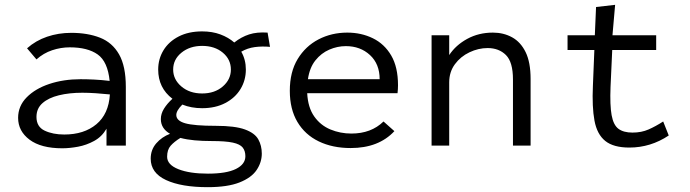

<svg xmlns="http://www.w3.org/2000/svg" viewBox="-20 -603 2855 795"><path d="M238 11Q150 11 102.5 -24.5Q55 -60 55 -115Q55 -164 90.5 -200Q126 -236 184.5 -255.5Q243 -275 314 -275Q340 -275 370.5 -273.5Q401 -272 434 -268Q426 -348 384.5 -377.5Q343 -407 269 -407Q232 -407 196 -395Q160 -383 131 -357L92 -403Q128 -435 175 -451Q222 -467 275 -467Q343 -467 394 -447Q445 -427 473 -378Q501 -329 501 -243V0H421V-70Q402 -37 370 -19.5Q338 -2 303 4.5Q268 11 238 11ZM131 -119Q131 -78 165 -62Q199 -46 246 -46Q328 -46 379 -88.5Q430 -131 435 -212Q407 -215 376.5 -217Q346 -219 321 -219Q267 -219 224 -208.5Q181 -198 156 -176Q131 -154 131 -119Z M817 -155Q772 -155 735 -170Q710 -145 710 -127Q710 -103 747 -92.5Q784 -82 874 -82Q953 -82 994 -67Q1035 -52 1049.5 -26Q1064 0 1064 33Q1064 69 1042.5 101Q1021 133 971.5 152.5Q922 172 840 172Q731 172 667.5 142.5Q604 113 604 54Q604 17 627 -9.5Q650 -36 684 -49Q646 -71 646 -110Q646 -132 659 -153Q672 -174 694 -194Q635 -239 635 -315Q635 -359 657 -395Q679 -431 720 -452Q761 -473 817 -473Q859 -473 892.5 -460.5Q926 -448 950 -427Q979 -450 1011.5 -460.5Q1044 -471 1088 -468L1098 -409Q1065 -412 1035 -408Q1005 -404 979 -389Q998 -356 998 -315Q998 -271 976 -234.5Q954 -198 913 -176.5Q872 -155 817 -155ZM817 -216Q869 -216 902.5 -245Q936 -274 936 -315Q936 -357 902.5 -385Q869 -413 817 -413Q766 -413 731.5 -385Q697 -357 697 -315Q697 -274 731 -245Q765 -216 817 -216ZM672 46Q672 79 718.5 97.5Q765 116 841 116Q918 116 957 96.5Q996 77 996 44Q996 22 985 8Q974 -6 944 -12.5Q914 -19 857 -19Q818 -19 785.5 -22Q753 -25 727 -32Q701 -16 686.5 0.5Q672 17 672 46Z M1432 10Q1357 10 1300 -17.5Q1243 -45 1211.5 -98Q1180 -151 1180 -227Q1180 -305 1212.5 -358.5Q1245 -412 1299 -440Q1353 -468 1418 -468Q1476 -468 1524 -444.5Q1572 -421 1600 -373Q1628 -325 1628 -250Q1628 -242 1627.5 -234Q1627 -226 1626 -217H1252Q1255 -158 1281 -121Q1307 -84 1348 -67Q1389 -50 1435 -50Q1517 -50 1568 -100L1613 -60Q1548 10 1432 10ZM1255 -275H1552Q1552 -338 1512 -375Q1472 -412 1412 -412Q1377 -412 1343.5 -397.5Q1310 -383 1286 -353Q1262 -323 1255 -275Z M1767 0V-457H1840V-375Q1867 -416 1914.5 -442Q1962 -468 2021 -468Q2065 -468 2100.5 -448.5Q2136 -429 2156.5 -387Q2177 -345 2177 -276V0H2104V-274Q2104 -346 2075 -375Q2046 -404 1999 -404Q1961 -404 1924 -386.5Q1887 -369 1863.5 -337Q1840 -305 1840 -262V0Z M2586 8Q2520 8 2486 -19.5Q2452 -47 2441.5 -103.5Q2431 -160 2435 -248L2441 -396H2330V-457H2443L2448 -574L2527 -583L2516 -457H2697V-396H2515L2508 -243Q2505 -167 2512.5 -126Q2520 -85 2541 -69.5Q2562 -54 2599 -54Q2636 -54 2665.5 -67Q2695 -80 2726 -100L2749 -42Q2674 8 2586 8Z"/></svg>

Font: Inconsolata SemiExpanded Thin
Style: Regular
Weight: 100
Width: 6
Monospace: yes
Designer: Raph Levien, Cyreal, Brenton Simpson
Foundry: Raph Levien, Cyreal, Google
Version: Version 3.100; ttfautohint (v1.8.4.7-5d5b)